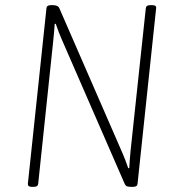

<svg xmlns="http://www.w3.org/2000/svg" viewBox="-20 -722 695 744"><path d="M103 2Q87 2 88 -10L160 -690Q161 -702 177 -702H185Q205 -702 210 -690L454 -130Q460 -116 465.5 -102Q471 -88 477 -70L481 -71Q482 -88 483 -103.5Q484 -119 486 -138L545 -690Q546 -702 562 -702H570Q587 -702 585 -690L513 -10Q512 2 496 2H488Q476 2 471 -0.5Q466 -3 463 -10L219 -570Q213 -584 207.5 -598Q202 -612 196 -630L192 -629Q191 -612 189.5 -597.5Q188 -583 186 -561L128 -10Q127 2 111 2Z"/></svg>

Font: Asap Semi Condensed Semi Condensed Thin
Style: Italic
Weight: 100
Width: 4
Italic angle: -6°
Designer: Pablo Cosgaya
Foundry: Omnibus-Type
Version: Version 3.001; ttfautohint (v1.8.4.7-5d5b)